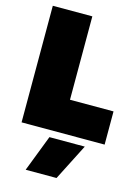

<svg xmlns="http://www.w3.org/2000/svg" viewBox="-139 -776 812 1112"><g transform="rotate(15 266.5 -220.0)"><path d="M35 -699H272V-199H533V0H35ZM213 41H425L314 259H129Z"/></g></svg>

Font: Prompt Black
Style: Regular
Weight: 900
Designer: Katatrad Team
Foundry: CadsonDemak
Version: Version 1.001